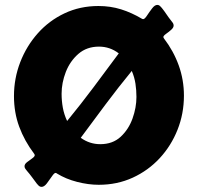

<svg xmlns="http://www.w3.org/2000/svg" viewBox="-20 -728 791 764"><path d="M606 -708.5Q611.8 -708.5 616.2 -704.6Q620.6 -700.7 624 -696.3Q633.8 -684.1 642.6 -670.9Q651.4 -657.7 661.6 -645Q665 -641.1 668 -636.5Q670.9 -631.8 670.9 -626.5Q670.9 -617.7 660.6 -608.9Q650.4 -600.1 640.1 -592.8Q629.9 -585.4 629.9 -580.1Q629.9 -579.1 632.3 -575.2Q670.4 -525.4 691.2 -467.8Q711.9 -410.2 711.9 -347.2Q711.9 -275.9 686.5 -211.9Q661.1 -147.9 615.5 -98.6Q569.8 -49.3 508.1 -21Q446.3 7.3 373 7.3Q331.5 7.3 286.9 -4.2Q242.2 -15.6 206.5 -37.6Q205.1 -38.6 204.1 -39.3Q203.1 -40 201.2 -40Q195.8 -40 186.5 -26.1Q177.2 -12.2 166.5 1.7Q155.8 15.6 145.5 15.6Q139.2 15.6 134.8 11.7Q130.4 7.8 127 3.4Q117.2 -9.3 107.7 -22.5Q98.1 -35.6 87.4 -47.9Q84 -51.8 80.8 -56.4Q77.6 -61 77.6 -66.4Q77.6 -75.2 87.9 -83Q98.1 -90.8 108.2 -97.9Q118.2 -105 118.2 -110.4Q118.2 -112.8 116.2 -115.7Q77.1 -167.5 56.4 -223.9Q35.6 -280.3 35.6 -345.7Q35.6 -416 60.5 -480.5Q85.4 -544.9 130.4 -595.5Q175.3 -646 236.8 -675Q298.3 -704.1 371.6 -704.1Q419.4 -704.1 461.7 -690.9Q503.9 -677.7 544.9 -653.3Q547.4 -651.9 549.8 -651.9Q555.7 -651.9 564.9 -666Q574.2 -680.2 585 -694.3Q595.7 -708.5 606 -708.5ZM225.1 -355Q225.1 -326.7 230 -299.6Q234.9 -272.5 247.1 -246.6Q300.8 -312 351.6 -379.9Q402.3 -447.8 452.6 -515.6Q417.5 -542.5 374 -542.5Q325.2 -542.5 292 -513.7Q258.8 -484.9 241.9 -441.7Q225.1 -398.4 225.1 -355ZM301.3 -179.7Q336.4 -154.3 378.9 -154.3Q428.2 -154.3 460 -183.6Q491.7 -212.9 507.3 -256.3Q522.9 -299.8 522.9 -342.3Q522.9 -369.1 519 -395Q515.1 -420.9 504.4 -445.8Q451.2 -380.9 401.1 -314Q351.1 -247.1 301.3 -179.7Z"/></svg>

Font: Belanosima SemiBold
Style: Regular
Weight: 600
Designer: The DocRepair Project, Santiago Orozco
Foundry: Google
Version: Version 2.000